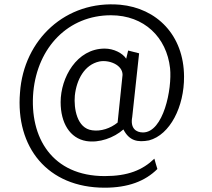

<svg xmlns="http://www.w3.org/2000/svg" viewBox="-20 -724 984 893"><path d="M836 -368C837 -228 771 -97 673 -71C620 -61 581 -69 554 -122C510 -83 441 -58 381 -68C305 -81 262 -152 262 -249C262 -363 337 -498 467 -498C509 -498 550 -477 567 -451L576 -489L627 -476L595 -180C585 -127 613 -108 645 -108C740 -108 781 -310 771 -407C755 -550 651 -653 496 -653C298 -653 155 -505 135 -297C116 -84 223 95 467 95C575 95 643 67 698 14C701 25 708 50 712 62C655 119 575 149 467 149C200 149 52 -40 73 -293C90 -540 286 -724 539 -702C709 -686 835 -561 836 -368ZM527 -154 550 -376C550 -423 486 -447 442 -438C373 -423 336 -354 328 -279C323 -221 337 -127 409 -118C449 -112 494 -127 527 -154Z"/></svg>

Font: Repo Regular
Style: Regular
Weight: 400
Designer: Stefan Peev
Foundry: Context Ltd
Version: Version 1.502